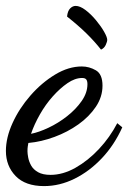

<svg xmlns="http://www.w3.org/2000/svg" viewBox="-36 -586 434 650"><path d="M113 44Q50 44 17 10Q-16 -24 -16 -75Q-16 -120 6.5 -169.5Q29 -219 67 -262.5Q105 -306 150.5 -333.5Q196 -361 241 -361Q266 -361 288.5 -348Q311 -335 311 -296Q311 -258 288.5 -224.5Q266 -191 229.5 -165Q193 -139 148.5 -122.5Q104 -106 60 -102Q59 -96 58 -90Q57 -84 57 -74Q57 -66 59.5 -52.5Q62 -39 69.5 -25.5Q77 -12 93 -3Q109 6 135 6Q177 6 219.5 -18Q262 -42 299 -81.5Q336 -121 361 -169L378 -155Q351 -95 309 -50.5Q267 -6 216.5 19Q166 44 113 44ZM69 -133Q95 -138 128 -153.5Q161 -169 191 -192.5Q221 -216 240.5 -244Q260 -272 260 -301Q260 -312 256 -317Q252 -322 242 -322Q218 -322 192.5 -304.5Q167 -287 142.5 -259.5Q118 -232 99 -198.5Q80 -165 69 -133ZM306 -418Q284 -446 257 -472.5Q230 -499 191 -530Q193 -549 201.5 -557.5Q210 -566 220 -566Q235 -566 253.5 -552Q272 -538 289 -517.5Q306 -497 316.5 -478.5Q327 -460 327 -451Q327 -445 322 -434Q317 -423 306 -418Z"/></svg>

Font: Dancing Script SemiBold
Style: Regular
Weight: 600
Designer: Pablo Impallari
Foundry: Pablo Impallari
Version: Version 2.001